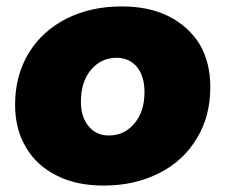

<svg xmlns="http://www.w3.org/2000/svg" viewBox="-20 -571 720 598"><path d="M506 -520C464 -541 415 -551 359 -551C294 -551 237 -538 187 -513C136 -487 97 -451 69 -405C41 -358 27 -305 27 -245C27 -194 38 -150 61 -112C83 -74 115 -45 157 -24C198 -3 247 7 303 7C368 7 425 -6 476 -32C526 -57 565 -93 593 -140C621 -186 635 -239 635 -300C635 -351 624 -395 602 -433C579 -470 547 -499 506 -520ZM263 -353C284 -378 310 -391 343 -391C370 -391 391 -381 407 -362C422 -343 430 -317 430 -285C430 -244 420 -212 399 -187C378 -162 352 -149 319 -149C292 -149 271 -159 256 -178C240 -197 232 -222 232 -254C232 -295 242 -328 263 -353Z"/></svg>

Font: Argentum Sans ExtraBold
Style: Italic
Weight: 800
Italic angle: -11.3°
Designer: Julieta Ulanovsky
Foundry: Julieta Ulanovsky
Version: Version 5.001;February 15, 2019;FontCreator 11.5.0.2425 64-b